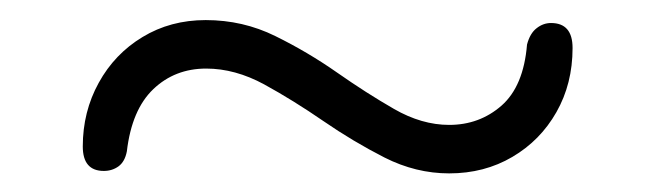

<svg xmlns="http://www.w3.org/2000/svg" viewBox="-20 -448 668 196"><path d="M438.5 -271Q404.5 -271 372.5 -287.2Q340.5 -303.5 310 -324.5Q279.5 -345.5 249.8 -361.8Q220 -378 190.5 -378Q158.5 -378 136.5 -357Q114.5 -336 109.5 -293.5Q107.5 -283 101 -278.2Q94.5 -273.5 86 -273.5Q64.5 -273.5 64.5 -298.5Q64.5 -334 80.8 -363.5Q97 -393 125.5 -410.2Q154 -427.5 190 -427.5Q228 -427.5 261 -411.2Q294 -395 324 -374Q354 -353 382.2 -336.8Q410.5 -320.5 438.5 -320.5Q469.5 -320.5 492 -340.2Q514.5 -360 518 -402.5Q521 -414 527.8 -419.2Q534.5 -424.5 542.5 -424.5Q564.5 -424.5 564.5 -399Q564.5 -362.5 548 -333.5Q531.5 -304.5 503 -287.8Q474.5 -271 438.5 -271Z"/></svg>

Font: Fraunces 24pt
Style: Regular
Weight: 400
Version: Version 1.000;[b76b70a41]